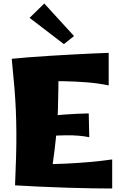

<svg xmlns="http://www.w3.org/2000/svg" viewBox="-20 -1072 688 1097"><path d="M66 -13Q70 -107 72 -180Q74 -253 73.5 -316.5Q73 -380 70.5 -442Q68 -504 62 -575Q56 -646 47 -736L314 -714Q314 -633 313.5 -568.5Q313 -504 311 -447Q309 -390 304 -331.5Q299 -273 290.5 -204.5Q282 -136 269 -47ZM621 5Q576 5 508.5 4Q441 3 363 0.5Q285 -2 208 -5.5Q131 -9 66 -13L117 -131Q164 -131 224.5 -132.5Q285 -134 353 -137Q421 -140 489.5 -146Q558 -152 621 -161ZM490 -288Q433 -300 357.5 -299Q282 -298 191 -289L190 -401Q270 -412 348 -417.5Q426 -423 487 -424ZM601 -584Q538 -597 471 -602Q404 -607 341 -608Q278 -609 226 -608Q174 -607 142 -607L47 -736Q85 -740 141.5 -744.5Q198 -749 263 -753Q328 -757 392.5 -760.5Q457 -764 511.5 -766.5Q566 -769 601 -770ZM345 -820 149 -970 233 -1052 403 -866Z"/></svg>

Font: Marhey Light
Style: Bold
Weight: 700
Version: Version 1.000